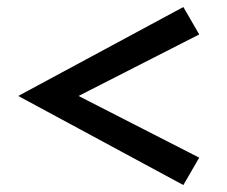

<svg xmlns="http://www.w3.org/2000/svg" viewBox="-20 -601 642 544"><path d="M499.5 -76.7 31.7 -329.1 499.5 -581.1 544.4 -503.4 202.6 -329.1 544.4 -154.3Z"/></svg>

Font: Acari Sans SemiBold
Style: Italic
Weight: 600
Italic angle: -13°
Designer: Alfredo Marco Pradil and Stefan Peev
Foundry: Hanken Design Co.
Version: Version 1.045;January 11, 2019;FontCreator 11.5.0.2425 64-bi